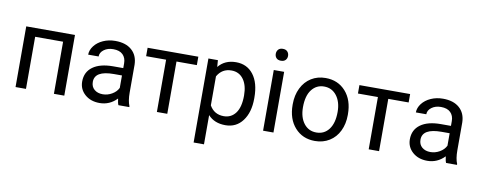

<svg xmlns="http://www.w3.org/2000/svg" viewBox="-73 -1082 4120 1646"><g transform="rotate(10 1987.0 -259.0)"><path d="M500.5 0H410.2V-453.6H167V0H76.2V-528.3H500.5Z M971.7 0Q963.9 -15.6 959 -55.7Q896 9.8 808.6 9.8Q730.5 9.8 680.4 -34.4Q630.4 -78.6 630.4 -146.5Q630.4 -229 693.1 -274.7Q755.9 -320.3 869.6 -320.3H957.5V-361.8Q957.5 -409.2 929.2 -437.3Q900.9 -465.3 845.7 -465.3Q797.4 -465.3 764.6 -440.9Q731.9 -416.5 731.9 -381.8H641.1Q641.1 -421.4 669.2 -458.3Q697.3 -495.1 745.4 -516.6Q793.5 -538.1 851.1 -538.1Q942.4 -538.1 994.1 -492.4Q1045.9 -446.8 1047.9 -366.7V-123.5Q1047.9 -50.8 1066.4 -7.8V0ZM821.8 -68.8Q864.3 -68.8 902.3 -90.8Q940.4 -112.8 957.5 -147.9V-256.3H886.7Q720.7 -256.3 720.7 -159.2Q720.7 -116.7 749 -92.8Q777.3 -68.8 821.8 -68.8Z M1574.2 -455.1H1397V0H1306.6V-455.1H1132.8V-528.3H1574.2Z M2108.4 -258.3Q2108.4 -137.7 2053.2 -64Q1998 9.8 1903.8 9.8Q1807.6 9.8 1752.4 -51.3V203.1H1662.1V-528.3H1744.6L1749 -469.7Q1804.2 -538.1 1902.3 -538.1Q1997.6 -538.1 2053 -466.3Q2108.4 -394.5 2108.4 -266.6ZM2018.1 -268.6Q2018.1 -357.9 1980 -409.7Q1941.9 -461.4 1875.5 -461.4Q1793.5 -461.4 1752.4 -388.7V-136.2Q1793 -64 1876.5 -64Q1941.4 -64 1979.7 -115.5Q2018.1 -167 2018.1 -268.6Z M2321.3 0H2231V-528.3H2321.3ZM2223.6 -668.5Q2223.6 -690.4 2237.1 -705.6Q2250.5 -720.7 2276.9 -720.7Q2303.2 -720.7 2316.9 -705.6Q2330.6 -690.4 2330.6 -668.5Q2330.6 -646.5 2316.9 -631.8Q2303.2 -617.2 2276.9 -617.2Q2250.5 -617.2 2237.1 -631.8Q2223.6 -646.5 2223.6 -668.5Z M2441.9 -269Q2441.9 -346.7 2472.4 -408.7Q2502.9 -470.7 2557.4 -504.4Q2611.8 -538.1 2681.6 -538.1Q2789.6 -538.1 2856.2 -463.4Q2922.9 -388.7 2922.9 -264.6V-258.3Q2922.9 -181.2 2893.3 -119.9Q2863.8 -58.6 2808.8 -24.4Q2753.9 9.8 2682.6 9.8Q2575.2 9.8 2508.5 -64.9Q2441.9 -139.6 2441.9 -262.7ZM2532.7 -258.3Q2532.7 -170.4 2573.5 -117.2Q2614.3 -64 2682.6 -64Q2751.5 -64 2792 -117.9Q2832.5 -171.9 2832.5 -269Q2832.5 -356 2791.3 -409.9Q2750 -463.9 2681.6 -463.9Q2614.7 -463.9 2573.7 -410.6Q2532.7 -357.4 2532.7 -258.3Z M3418 -455.1H3240.7V0H3150.4V-455.1H2976.6V-528.3H3418Z M3824.2 0Q3816.4 -15.6 3811.5 -55.7Q3748.5 9.8 3661.1 9.8Q3583 9.8 3533 -34.4Q3482.9 -78.6 3482.9 -146.5Q3482.9 -229 3545.7 -274.7Q3608.4 -320.3 3722.2 -320.3H3810.1V-361.8Q3810.1 -409.2 3781.7 -437.3Q3753.4 -465.3 3698.2 -465.3Q3649.9 -465.3 3617.2 -440.9Q3584.5 -416.5 3584.5 -381.8H3493.7Q3493.7 -421.4 3521.7 -458.3Q3549.8 -495.1 3597.9 -516.6Q3646 -538.1 3703.6 -538.1Q3794.9 -538.1 3846.7 -492.4Q3898.4 -446.8 3900.4 -366.7V-123.5Q3900.4 -50.8 3918.9 -7.8V0ZM3674.3 -68.8Q3716.8 -68.8 3754.9 -90.8Q3793 -112.8 3810.1 -147.9V-256.3H3739.3Q3573.2 -256.3 3573.2 -159.2Q3573.2 -116.7 3601.6 -92.8Q3629.9 -68.8 3674.3 -68.8Z"/></g></svg>

Font: SteelSelectRoboto
Style: Roboto-Regular
Weight: 400
Designer: Google
Version: Version 2.137; 2017